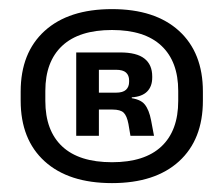

<svg xmlns="http://www.w3.org/2000/svg" viewBox="-20 -670 503 432"><path d="M232 -258Q134.5 -258 80.5 -307Q26.5 -356 26.5 -443.5V-464Q26.5 -551.5 80.5 -600.5Q134.5 -649.5 232 -649.5Q329 -649.5 382.8 -600.5Q436.5 -551.5 436.5 -464V-443.5Q436.5 -356 382.8 -307Q329 -258 232 -258ZM232 -305Q305.5 -305 343.2 -340.5Q381 -376 381 -443V-465.5Q381 -531.5 343.2 -567Q305.5 -602.5 232 -602.5Q158 -602.5 120 -567Q82 -531.5 82 -465.5V-443Q82 -376 120 -340.5Q158 -305 232 -305ZM273.5 -364.5 269 -391Q265.5 -409.5 258.2 -416.5Q251 -423.5 233 -423.5H184.5V-461.5H241Q256.5 -461.5 263.5 -468Q270.5 -474.5 270.5 -486V-489Q270.5 -500.5 263.5 -506.8Q256.5 -513 241 -513H184.5V-552H250.5Q287.5 -552 305 -538.2Q322.5 -524.5 322.5 -498V-495.5Q322.5 -475.5 311 -464Q299.5 -452.5 276.5 -451V-444L269 -450Q295.5 -447.5 305.5 -435.2Q315.5 -423 320 -399L326.5 -364.5ZM151.5 -364.5V-552H202.5V-446V-430V-364.5Z"/></svg>

Font: Anek Gujarati SemiExpanded SemiBold
Style: Regular
Weight: 600
Width: 6
Designer: Mrunmayee Ghaisas (Gujarati), Yesha Goshar (Latin)
Foundry: Ek Type
Version: Version 1.003